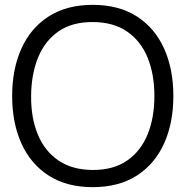

<svg xmlns="http://www.w3.org/2000/svg" viewBox="-20 -755 763 790"><path d="M361.7 15Q254 15 180.1 -32.7Q106.2 -80.3 68.1 -164.8Q30 -249.3 30 -360Q30 -470.7 68.1 -555.2Q106.2 -639.7 180.1 -687.3Q254 -735 361.7 -735Q469.3 -735 543.2 -687.3Q617.2 -639.7 655.2 -555.2Q693.3 -470.7 693.3 -360Q693.3 -249.3 655.2 -164.8Q617.2 -80.3 543.2 -32.7Q469.3 15 361.7 15ZM361.7 -55.7Q446.2 -55.3 502.5 -94Q558.8 -132.7 587.1 -201.3Q615.3 -270 615.3 -360Q615.3 -450 587.1 -518.5Q558.8 -587 502.5 -625.5Q446.2 -664 361.7 -664.3Q277.2 -664.7 221.2 -626.2Q165.2 -587.7 136.9 -518.8Q108.7 -450 108 -360Q107.3 -270 135.6 -201.7Q163.8 -133.3 220.5 -94.7Q277.2 -56 361.7 -55.7Z"/></svg>

Font: Manrope Variable Light
Style: Regular
Weight: 200
Designer: Mikhail Sharanda
Foundry: Mikhail Sharanda
Version: Version 4.505